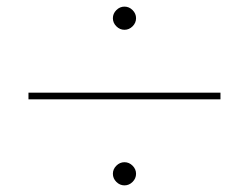

<svg xmlns="http://www.w3.org/2000/svg" viewBox="-20 -580 752 580"><path d="M66 -280V-300H646V-280ZM356 -20Q342 -20 331.5 -30.5Q321 -41 321 -55Q321 -69 331.5 -79.5Q342 -90 356 -90Q370 -90 380.5 -79.5Q391 -69 391 -55Q391 -41 380.5 -30.5Q370 -20 356 -20ZM356 -490Q342 -490 331.5 -500.5Q321 -511 321 -525Q321 -539 331.5 -549.5Q342 -560 356 -560Q370 -560 380.5 -549.5Q391 -539 391 -525Q391 -511 380.5 -500.5Q370 -490 356 -490Z"/></svg>

Font: M PLUS 1 Thin Thin
Style: Regular
Weight: 250
Version: Version 1.001